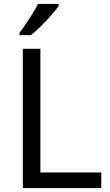

<svg xmlns="http://www.w3.org/2000/svg" viewBox="-20 -964 564 984"><path d="M97 0V-714H187V-80H499V0ZM281 -944V-934Q269 -916 244 -887.5Q219 -859 190.5 -830.5Q162 -802 138 -784H80V-796Q95 -815 112.5 -841Q130 -867 147 -894.5Q164 -922 175 -944Z"/></svg>

Font: Noto IKEA Latin
Style: Regular
Weight: 400
Designer: Monotype Design Team
Foundry: Monotype Imaging Inc.
Version: Version 1.0